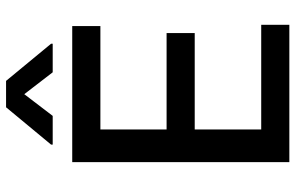

<svg xmlns="http://www.w3.org/2000/svg" viewBox="-193 -796 989 643"><g transform="rotate(-90 301.5 -474.5)"><path d="M380.9 -792.5 307.6 -887.7 234.9 -792.5H138.7V-797.9L263.7 -948.7H352.1L476.6 -797.9V-792.5ZM80.1 0V-727.1H535.6V-632.8H189.5V-411.1H512.2V-316.9H189.5V-94.2H540V0Z"/></g></svg>

Font: Interop Med
Style: Regular
Weight: 500
Designer: Rasmus Andersson, Google, Jang Haemin
Foundry: jhaemin
Version: Version 1.007